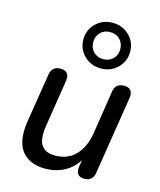

<svg xmlns="http://www.w3.org/2000/svg" viewBox="-117 -867 801 960"><g transform="rotate(15 283.0 -387.0)"><path d="M58 -142Q58 -169 62 -194L103 -450Q110 -494 155 -494Q175 -494 186 -484Q197 -474 197 -455Q197 -446 196 -442L157 -194Q154 -173 154 -155Q154 -111 175 -89Q196 -67 239 -67Q304 -67 344.5 -109Q385 -151 397 -224L432 -450Q439 -494 484 -494Q507 -494 518 -480.5Q529 -467 525 -442L461 -38Q455 7 410 7Q364 7 370 -43L376 -80Q349 -37 305.5 -14Q262 9 208 9Q138 9 98 -29Q58 -67 58 -142ZM226 -665Q226 -715 261 -749Q296 -783 347 -783Q398 -783 433 -749Q468 -715 468 -665Q468 -615 433 -581Q398 -547 347 -547Q296 -547 261 -581Q226 -615 226 -665ZM417 -665Q417 -695 397.5 -715Q378 -735 347 -735Q316 -735 296.5 -715Q277 -695 277 -665Q277 -635 296.5 -615Q316 -595 347 -595Q378 -595 397.5 -615Q417 -635 417 -665Z"/></g></svg>

Font: SN Pro
Style: Italic
Weight: 400
Italic angle: -9°
Designer: Tobias Whetton
Foundry: Supernotes
Version: Version 1.003